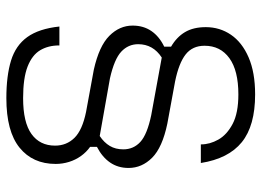

<svg xmlns="http://www.w3.org/2000/svg" viewBox="-132 -608 842 619"><g transform="rotate(90 289.5 -299.0)"><path d="M297 102Q225 102 176 87Q127 72 100 34.5Q73 -3 66 -69H127V-68Q127 -33 142.5 -7Q158 19 195 33.5Q232 48 297 48Q375 48 412.5 21Q450 -6 450 -55Q450 -92 425 -117.5Q400 -143 341 -155L205 -180Q129 -197 96 -230Q63 -263 63 -305Q63 -340 80.5 -365.5Q98 -391 131 -407V-429Q100 -447 84 -474Q68 -501 68 -541Q68 -586 92.5 -622Q117 -658 165.5 -679Q214 -700 285 -700Q386 -700 439 -657Q492 -614 506 -525H446V-526Q446 -554 430.5 -581.5Q415 -609 380 -627.5Q345 -646 285 -646Q208 -646 168 -617Q128 -588 128 -537Q128 -498 156 -476Q184 -454 243 -442L379 -417Q456 -401 489 -368Q522 -335 522 -292Q522 -258 504.5 -232.5Q487 -207 454 -190V-168Q471 -156 483.5 -138.5Q496 -121 502.5 -100Q509 -79 509 -57Q509 17 456.5 59.5Q404 102 297 102ZM419 -199Q440 -213 451 -231.5Q462 -250 462 -275Q462 -308 438 -330Q414 -352 352 -365L166 -399Q123 -371 123 -323Q123 -291 147 -268.5Q171 -246 233 -232Z"/></g></svg>

Font: Mozilla Headline ExtraLight
Style: Regular
Weight: 200
Designer: Studio DRAMA
Foundry: Studio DRAMA
Version: Version 1.000